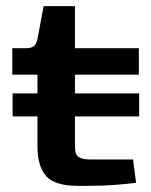

<svg xmlns="http://www.w3.org/2000/svg" viewBox="-20 -605 492 625"><path d="M234 0Q158 0 130 -32Q102 -64 102 -128V-362H20V-448H62Q81 -448 89.5 -454Q98 -460 102 -478L122 -585H224V-448H432V-362H224V-127Q224 -102 236 -94Q248 -86 272 -86H413L423 -10Q402 -7 359 -3.5Q316 0 265 0ZM21 -226V-301H433V-226Z"/></svg>

Font: Goldman
Style: Regular
Weight: 400
Designer: Jaikishan Patel
Version: Version 1.000; ttfautohint (v1.8.3)